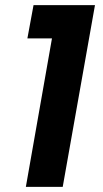

<svg xmlns="http://www.w3.org/2000/svg" viewBox="-20 -730 402 750"><path d="M81 0 183 -580H87L111 -710H351L225 0Z"/></svg>

Font: Poppins SemiBold
Style: Italic
Weight: 600
Italic angle: -10°
Designer: Ninad Kale (Devanagari), Jonny Pinhorn (Latin)
Foundry: Indian Type Foundry
Version: Version 3.200;PS 1.000;hotconv 16.6.54;makeotf.lib2.5.65590